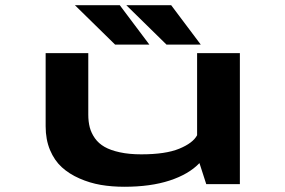

<svg xmlns="http://www.w3.org/2000/svg" viewBox="-20 -704 1090 734"><path d="M747.5 -533.5H616.5L463 -684H634.5ZM551 -533.5H420L266.5 -684H438ZM455 10Q407.5 10 365.2 2.8Q323 -4.5 283.8 -21.8Q244.5 -39 216.2 -64.8Q188 -90.5 171.2 -130.5Q154.5 -170.5 154.5 -221V-501H317.5V-266Q317.5 -239 323.2 -217Q329 -195 343 -175.2Q357 -155.5 379.8 -142.5Q402.5 -129.5 438 -121.8Q473.5 -114 520 -114Q613 -114 665.2 -135.5Q717.5 -157 733.5 -187V-501H897V0H768.5L742.5 -80.5Q702 -38 629 -14Q556 10 455 10Z"/></svg>

Font: League Mono Extended SemiBold
Style: Regular
Weight: 600
Width: 9
Designer: Tyler Finck
Foundry: The League of Moveable Type / Tyler Finck
Version: Version 2.210